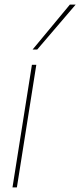

<svg xmlns="http://www.w3.org/2000/svg" viewBox="-20 -810 347 830"><path d="M53 0H34L118 -530H137ZM121 -596 282 -790H307L141 -596Z"/></svg>

Font: Georama ExtraCondensed Thin Thin
Style: Italic
Weight: 250
Italic angle: -9°
Version: Version 1.001